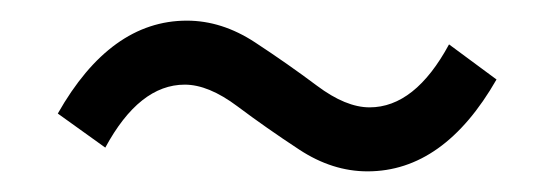

<svg xmlns="http://www.w3.org/2000/svg" viewBox="-20 -423 537 186"><path d="M36 -313Q87 -403 161 -403Q195 -403 227 -382Q259 -361 287 -340Q315 -319 338 -319Q382 -319 415 -380L461 -346Q410 -257 336 -257Q302 -257 270 -278Q238 -299 210 -320Q182 -341 159 -341Q115 -341 82 -280Z"/></svg>

Font: RibengUni
Style: Regular
Weight: 400
Designer: (1) Dr. Andrew Glass (Senior Program Manager at Microsoft Corporation)
(2) Bivuti Chakma (Chakma Font Designer & Keyboar
Foundry: Bivuti Chakma
Version: Version 2.2022; Updated on: 03 June 2022; Friday